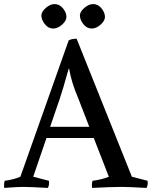

<svg xmlns="http://www.w3.org/2000/svg" viewBox="-24 -917 745 942"><path d="M436 -240H204L139 -50L216 -30Q219 -11 211 5Q121 0 89 0Q72 0 56 1Q40 2 25 3Q10 4 -3 5Q-6 -14 -1 -30Q44 -36 76 -50L313 -719Q328 -727 352 -727L623 -50L700 -30Q703 -11 695 5Q605 0 573 0Q521 0 428 5Q425 -14 430 -30Q477 -36 510 -50ZM315 -580H313Q282 -469 269 -432L222 -295H414L359 -437Q327 -511 315 -580ZM179 -841Q179 -859 200.5 -878Q222 -897 244 -897Q268 -897 285 -876Q302 -855 302 -834Q302 -815 280.5 -796Q259 -777 237 -777Q213 -777 196 -798.5Q179 -820 179 -841ZM368 -841Q368 -859 389.5 -878Q411 -897 433 -897Q457 -897 474 -876Q491 -855 491 -834Q491 -815 469.5 -796Q448 -777 426 -777Q402 -777 385 -798.5Q368 -820 368 -841Z"/></svg>

Font: Alike
Style: Regular
Weight: 400
Designer: Cyreal (www.cyreal.org)
Foundry: Cyreal (www.cyreal.org)
Version: Version 1.212